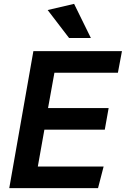

<svg xmlns="http://www.w3.org/2000/svg" viewBox="-20 -975 652 995"><path d="M176 -112H517L488 0H28L153 -710H612L591 -598H262L229 -415H543L523 -303H210ZM338 -778 227 -923 364 -955 451 -778Z"/></svg>

Font: Livvic SemiBold
Style: Italic
Weight: 600
Italic angle: -10°
Designer: Jacques Le Bailly, Baron von Fonthausen
Version: Version 1.001; ttfautohint (v1.8.2)